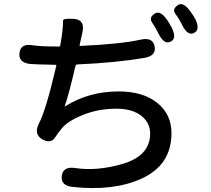

<svg xmlns="http://www.w3.org/2000/svg" viewBox="-20 -866 1040 945"><path d="M338 54Q278 48 284 0Q290 -48 350 -39Q456 -23 579 -58Q719 -98 719 -208Q719 -261 677 -295Q632 -331 553 -331Q464 -331 388.5 -300.5Q313 -270 284 -234Q266 -212 250 -188Q229 -157 187 -181Q145 -206 172 -259Q206 -323 257 -542Q258 -547 253 -547Q151 -549 129 -551Q69 -558 76 -606Q82 -654 142 -643Q178 -637 271 -637Q276 -637 277 -644L280 -663Q285 -692 288 -721Q291 -750 290 -763.5Q289 -777 344 -773Q399 -769 386 -708L372 -645Q371 -640 376 -640Q575 -649 673 -671Q732 -684 741 -638Q750 -591 690 -581Q548 -557 362 -549Q353 -549 351 -540Q320 -405 299 -345Q297 -340 301 -343Q417 -416 564 -416Q684 -416 754 -359.5Q824 -303 824 -211Q824 -54 677 13Q539 76 338 54ZM820 -661Q788 -645 761 -699Q746 -730 729 -754.5Q712 -779 740 -798Q768 -818 802 -769Q813 -753 825 -730Q852 -677 820 -661ZM935 -704Q904 -688 877 -742Q862 -773 844 -796.5Q826 -820 854 -840Q881 -860 916 -811Q935 -785 941 -773Q967 -719 935 -704Z"/></svg>

Font: Resource Han Rounded CN Medium
Style: Regular
Weight: 500
Designer: Cyano Hao (round all glyphs); Ryoko NISHIZUKA 西塚涼子 (kana, bopomofo & ideographs); Paul D. Hunt (Latin, Greek & Cyrillic)
Foundry: Cyano Hao
Version: 0.990